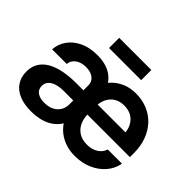

<svg xmlns="http://www.w3.org/2000/svg" viewBox="-149 -932 1181 1181"><g transform="rotate(45 441.0 -342.0)"><path d="M225.6 7.8Q164.6 7.8 121.3 -10.5Q78.1 -28.8 55.2 -63.5Q32.2 -98.1 32.2 -146Q32.2 -188.5 51.3 -220Q70.3 -251.5 105.5 -271.7Q140.6 -292 189.9 -302Q239.3 -312 300.3 -312H789.6L729.5 -289.6Q729.5 -331.1 714.4 -361.1Q699.2 -391.1 671.9 -407.5Q644.5 -423.8 606.9 -423.8Q569.3 -423.8 542 -407.5Q514.6 -391.1 499.8 -361.1Q484.9 -331.1 484.9 -289.6V-231.4Q484.9 -189.5 500 -157.7Q515.1 -126 543.7 -108.4Q572.3 -90.8 612.8 -90.8Q642.6 -90.8 665.5 -99.6Q688.5 -108.4 703.6 -124Q718.8 -139.6 725.6 -160.6H849.1Q839.8 -109.9 806.2 -71Q772.5 -32.2 721.7 -10.3Q670.9 11.7 609.4 11.7Q559.1 11.7 517.6 -4.9Q476.1 -21.5 446 -51.3Q416 -81.1 399.9 -120.6V-396.5Q420.4 -436.5 449.7 -465.8Q479 -495.1 517.8 -511.2Q556.6 -527.3 604.5 -527.3Q660.6 -527.3 706.8 -507.8Q752.9 -488.3 785.9 -452.6Q818.8 -417 836.9 -367.9Q855 -318.8 855 -259.8V-223.6H280.8Q243.2 -223.6 216.3 -214.8Q189.5 -206.1 175.5 -189.7Q161.6 -173.3 161.6 -150.4Q161.6 -119.6 184.3 -103.5Q207 -87.4 245.6 -87.4Q282.7 -87.4 308.8 -100.8Q335 -114.3 348.6 -137.5Q362.3 -160.6 362.3 -189.5V-355Q362.3 -375.5 351.6 -391.4Q340.8 -407.2 320.8 -416Q300.8 -424.8 272.9 -424.8Q244.6 -424.8 223.4 -415.8Q202.1 -406.7 189.5 -390.9Q176.8 -375 174.8 -354H47.9Q50.8 -401.9 78.4 -440.9Q106 -480 154.8 -503.2Q203.6 -526.4 271 -526.4Q333 -526.4 375.7 -504.6Q418.5 -482.9 440.9 -443.6Q463.4 -404.3 463.4 -350.6L457 -126H440.4Q427.2 -87.9 405.5 -62.3Q383.8 -36.6 355.2 -21.2Q326.7 -5.9 293.7 1Q260.7 7.8 225.6 7.8ZM569.3 -695.8V-607.4H289.6V-695.8Z"/></g></svg>

Font: Inter Cardless Display
Style: Bold
Weight: 700
Designer: Rasmus Andersson
Foundry: rsms
Version: Version 4.001;git-9221beed3